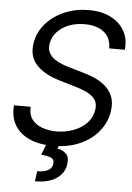

<svg xmlns="http://www.w3.org/2000/svg" viewBox="-62 -783 717 1041"><g transform="rotate(5 296.5 -262.0)"><path d="M248 12.7Q169.9 12.7 116.9 -12.5Q64 -37.6 38.8 -82.8Q13.7 -127.9 19.5 -187.5H110.4Q106.9 -146.5 126.7 -119.6Q146.5 -92.8 181.9 -79.8Q217.3 -66.9 260.7 -66.4Q311 -66.9 354 -83.3Q397 -99.6 425.3 -129.4Q453.6 -159.2 460 -199.2Q466.3 -235.4 449.7 -258.1Q433.1 -280.8 402.3 -294.9Q371.6 -309.1 335 -319.3L249 -344.7Q168 -369.6 126 -415Q84 -460.4 95.7 -534.2Q106.4 -595.2 147.2 -640.9Q188 -686.5 248.5 -711.9Q309.1 -737.3 378.9 -737.3Q449.2 -737.3 499 -711.9Q548.8 -686.5 573.5 -642.1Q598.1 -597.7 591.8 -540H506.8Q506.3 -598.1 467.8 -628.7Q429.2 -659.2 363.3 -659.2Q314.9 -659.2 276.1 -643.6Q237.3 -627.9 212.9 -600.6Q188.5 -573.2 182.6 -538.1Q177.7 -508.8 188.5 -488.3Q199.2 -467.8 219 -454.1Q238.8 -440.4 261.5 -431.9Q284.2 -423.3 303.7 -418L374 -397.5Q400.9 -390.1 433.6 -377Q466.3 -363.8 494.6 -341.3Q522.9 -318.8 538.1 -283.7Q553.2 -248.5 544.9 -197.3Q535.2 -138.7 496.6 -91.1Q458 -43.5 395 -15.4Q332 12.7 248 12.7ZM216.8 -2.9H286.1L274.4 25.4Q302.2 29.8 322 48.8Q341.8 67.9 334 109.4Q327.1 155.3 284.4 184.1Q241.7 212.9 168 212.9L175.8 157.2Q208.5 157.7 231.7 147.2Q254.9 136.7 258.8 112.3Q263.2 87.9 246.6 78.9Q230 69.8 189.5 66.4Z"/></g></svg>

Font: Inter Tight
Style: Italic
Weight: 400
Italic angle: -9.39999°
Designer: Rasmus Andersson
Foundry: rsms
Version: Version 3.002